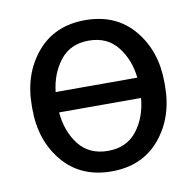

<svg xmlns="http://www.w3.org/2000/svg" viewBox="-66 -606 701 685"><g transform="rotate(-10 284.0 -264.0)"><path d="M44.9 -269.5Q44.9 -384.3 109.4 -461.2Q173.8 -538.1 284.7 -538.1Q396.5 -538.1 460.9 -461.2Q525.4 -384.3 525.4 -269.5V-258.3Q525.4 -143.6 460.9 -66.9Q396.5 9.8 285.6 9.8Q174.3 9.8 109.6 -66.9Q44.9 -143.6 44.9 -258.3ZM284.7 -463.9Q218.3 -463.9 181.4 -417Q144.5 -370.1 137.2 -303.7H433.1Q425.8 -370.1 388.7 -417Q351.6 -463.9 284.7 -463.9ZM285.6 -64.5Q353 -64.5 390.4 -112.5Q427.7 -160.6 433.6 -230H136.7Q142.6 -160.6 179.9 -112.5Q217.3 -64.5 285.6 -64.5Z"/></g></svg>

Font: Roboto21382017
Style: Regular
Weight: 400
Designer: Christian Robertson
Foundry: Google
Version: Version 2.138; 2017